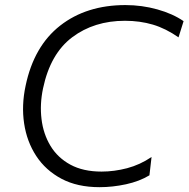

<svg xmlns="http://www.w3.org/2000/svg" viewBox="-20 -746 762 776"><path d="M382.5 10.5Q292.5 10.5 228.5 -23.5Q164.5 -57.5 126.5 -115.5Q88.5 -173.5 77.5 -247Q66.5 -320.5 83.5 -399.5Q117 -559.5 223.2 -642.5Q329.5 -725.5 487 -725.5Q553.5 -725.5 616 -708Q678.5 -690.5 722 -660.5L701.5 -595Q650 -631 597.8 -646.5Q545.5 -662 485 -662Q360.5 -662 272 -595.5Q183.5 -529 154 -389Q140.5 -325 147.8 -264.8Q155 -204.5 184 -156.5Q213 -108.5 264.5 -80.5Q316 -52.5 390.5 -52.5Q441.5 -52.5 493.8 -66.2Q546 -80 592.5 -111.5L584 -37.5Q543.5 -13 489.2 -1.2Q435 10.5 382.5 10.5Z"/></svg>

Font: Commissioner Light
Style: Italic
Weight: 300
Italic angle: -12°
Designer: Kostas Bartsokas
Foundry: Kostas Bartsokas
Version: Version 1.000; ttfautohint (v1.8.3)